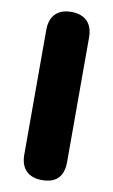

<svg xmlns="http://www.w3.org/2000/svg" viewBox="-84 -759 479 813"><g transform="rotate(10 156.0 -352.5)"><path d="M156 9Q112 9 88 -15Q64 -39 64 -85V-620Q64 -666 88 -690Q112 -714 156 -714Q200 -714 224 -690Q248 -666 248 -620V-85Q248 9 156 9Z"/></g></svg>

Font: Chiron GoRound TC H
Style: Regular
Weight: 900
Designer: Ryoko NISHIZUKA 西塚涼子 (kana, bopomofo & ideographs); Paul D. Hunt (Latin, Greek & Cyrillic); Sandoll Communications 산돌커뮤니
Foundry: Adobe
Version: Version 1.000;hotconv 1.1.1;makeotfexe 2.6.0